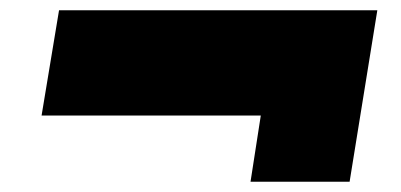

<svg xmlns="http://www.w3.org/2000/svg" viewBox="-20 -506 781 374"><path d="M61 -281 95 -486H715L661 -152H468L488 -281Z"/></svg>

Font: Georama ExtraExtended Black
Style: Italic
Weight: 900
Width: 8
Italic angle: -9°
Designer: Jean-Baptiste Levee
Foundry: Production Type
Version: Version 1.000